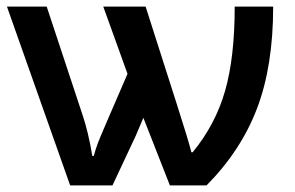

<svg xmlns="http://www.w3.org/2000/svg" viewBox="-20 -560 892 580"><path d="M191.9 0 1 -540H121.1L229 -213.9Q247.1 -160.6 258.8 -88.9H263.2Q268.1 -107.4 275.9 -128.4Q283.7 -149.4 365.2 -336.9L292 -540H419.9L514.2 -245.1Q549.8 -134.3 558.1 -100.1H562Q630.4 -183.1 659.7 -284.7Q689 -386.2 689 -540H805.2Q805.2 -360.8 756.6 -232.9Q708 -105 604 0H493.2L413.1 -204.1L390.1 -149.9L319.8 0Z"/></svg>

Font: Open Sans Semibold
Style: Regular
Weight: 600
Foundry: Ascender Corporation
Version: Version 1.10; ttfautohint (v1.5.65-e2d9)